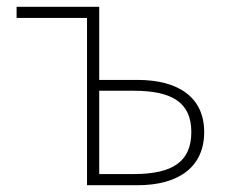

<svg xmlns="http://www.w3.org/2000/svg" viewBox="-20 -547 672 567"><path d="M237 0H386C509 0 583 -55 583 -157C583 -258 509 -311 386 -311H273V-527H29V-494H237ZM273 -33V-279H375C490 -279 545 -243 545 -157C545 -70 490 -33 375 -33Z"/></svg>

Font: Noto Sans CJK JP Thin
Style: Regular
Weight: 250
Designer: Ryoko NISHIZUKA (kana & ideographs); Paul D. Hunt (Latin, Greek & Cyrillic); Wenlong ZHANG (bopomofo); Sandoll Communica
Foundry: Adobe Systems Incorporated
Version: Version 1.004;PS 1.004;hotconv 1.0.82;makeotf.lib2.5.63406